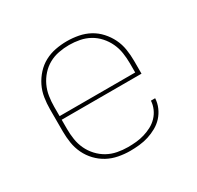

<svg xmlns="http://www.w3.org/2000/svg" viewBox="-124 -679 847 827"><g transform="rotate(-30 300.0 -265.0)"><path d="M301 8Q273 8 244 2.5Q215 -3 190 -16.5Q165 -30 145 -51Q125 -72 112.5 -98Q100 -124 95.5 -152.5Q91 -181 91 -210V-320Q91 -349 95.5 -377.5Q100 -406 112.5 -431.5Q125 -457 144.5 -478.5Q164 -500 189 -513.5Q214 -527 242.5 -532.5Q271 -538 300 -538Q329 -538 357.5 -532.5Q386 -527 411 -513.5Q436 -500 455.5 -478.5Q475 -457 487.5 -431.5Q500 -406 504.5 -377.5Q509 -349 509 -320V-256H112V-210Q112 -184 116 -158Q120 -132 131 -108.5Q142 -85 160 -65.5Q178 -46 200.5 -33.5Q223 -21 249 -16Q275 -11 301 -11Q322 -11 342.5 -13Q363 -15 383 -21Q403 -27 421 -36.5Q439 -46 453.5 -61Q468 -76 476.5 -95.5Q485 -115 486 -135H507Q506 -112 496.5 -90Q487 -68 471.5 -51Q456 -34 435.5 -22.5Q415 -11 393 -4Q371 3 347.5 5.5Q324 8 301 8ZM112 -274H488V-320Q488 -346 484 -372Q480 -398 469 -421.5Q458 -445 440.5 -464.5Q423 -484 400.5 -496.5Q378 -509 352 -514Q326 -519 300 -519Q274 -519 248 -514Q222 -509 199.5 -496.5Q177 -484 159.5 -464.5Q142 -445 131 -421.5Q120 -398 116 -372Q112 -346 112 -320Z"/></g></svg>

Font: Iosevka Curly Thin Extended
Style: Regular
Weight: 100
Width: 7
Monospace: yes
Designer: Belleve Invis
Foundry: Belleve Invis
Version: Version 11.1.0; ttfautohint (v1.8.3)